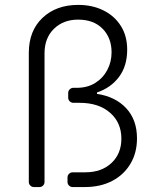

<svg xmlns="http://www.w3.org/2000/svg" viewBox="-20 -757 638 777"><path d="M96.6 -20.6V-543Q96.6 -632.5 152.3 -685Q207.7 -737.2 296.5 -737.2Q354 -737.2 398.8 -714.8Q443.9 -692.5 469.5 -651.3Q494.7 -611.2 494.7 -556.1Q494.7 -489.7 461.6 -445.7Q428.6 -401.6 372.5 -382.8V-377.1Q447.4 -365.8 490.8 -318.9Q534.4 -272 534.4 -197.1Q534.4 -138.8 508.2 -94.8Q481.9 -50.1 434.7 -25.2Q387.1 0 322.8 0H274.1Q265.6 0 259.4 -6Q253.2 -12.1 253.2 -20.6V-38.7Q253.2 -47.6 259.4 -53.6Q265.6 -59.7 274.1 -59.7H325.6Q391.3 -59.7 431.5 -97.7Q471.2 -135.3 471.2 -195.7Q471.2 -260.7 425.8 -300.4Q380 -340.9 302.2 -340.9H277Q268.5 -340.9 262.3 -346.9Q256 -353 256 -361.5V-380.7Q256 -389.6 262.3 -395.6Q268.5 -401.6 277 -401.6H290.1Q333.8 -401.6 365.1 -421.2Q396.7 -440.7 414.1 -473.7Q431.5 -506 431.5 -545.5Q431.5 -603.3 395.6 -640.3Q359.4 -677.6 296.2 -677.6Q236.5 -677.6 198.5 -640.6Q160.2 -603.3 160.2 -541.2V-20.6Q160.2 -12.1 154.1 -6Q148.1 0 139.6 0H117.5Q109 0 102.8 -6Q96.6 -12.1 96.6 -20.6Z"/></svg>

Font: DeltaSans Light
Style: Regular
Weight: 300
Designer: Rasmus Andersson
Foundry: rsms
Version: Version 3.012